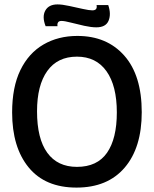

<svg xmlns="http://www.w3.org/2000/svg" viewBox="-20 -837 697 871"><path d="M327 14Q185 14 110 -77.5Q35 -169 35 -327Q35 -442 72.5 -519Q110 -596 177 -635Q244 -674 331 -674Q465 -674 544 -584.5Q623 -495 623 -328Q623 -167 545.5 -76.5Q468 14 327 14ZM329 -80Q421 -80 465.5 -144Q510 -208 510 -327Q510 -448 463 -514Q416 -580 329 -580Q241 -580 194.5 -515Q148 -450 148 -332Q148 -208 194.5 -144Q241 -80 329 -80ZM417 -713Q394 -713 362 -720Q330 -727 301.5 -734.5Q273 -742 259 -742Q247 -742 243 -735Q239 -728 241 -718H187Q170 -761 185.5 -789Q201 -817 241 -817Q262 -817 294 -810Q326 -803 355.5 -796.5Q385 -790 399 -790Q423 -790 418 -814H471Q485 -773 472.5 -743Q460 -713 417 -713Z"/></svg>

Font: Bricolage Grotesque 96pt Medium
Style: Regular
Weight: 500
Designer: Mathieu Triay
Foundry: Atelier Triay
Version: Version 1.001; ttfautohint (v1.8.4.7-5d5b);gftools[0.9.33.de